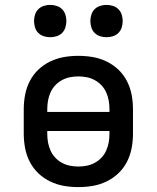

<svg xmlns="http://www.w3.org/2000/svg" viewBox="-20 -756 640 784"><path d="M300 8Q270 8 241 3Q212 -2 185 -15Q158 -28 136.5 -48.5Q115 -69 101.5 -95.5Q88 -122 82.5 -151Q77 -180 77 -210V-310Q77 -340 82.5 -369Q88 -398 101.5 -424.5Q115 -451 136.5 -471.5Q158 -492 185 -505Q212 -518 241 -523Q270 -528 300 -528Q330 -528 359 -523Q388 -518 415 -505Q442 -492 463.5 -471.5Q485 -451 498.5 -424.5Q512 -398 517.5 -369Q523 -340 523 -310V-210Q523 -180 517.5 -151Q512 -122 498.5 -95.5Q485 -69 463.5 -48.5Q442 -28 415 -15Q388 -2 359 3Q330 8 300 8ZM173 -299H427V-310Q427 -328 424 -345Q421 -362 414 -378Q407 -394 395 -407Q383 -420 367.5 -428.5Q352 -437 335 -440.5Q318 -444 300 -444Q282 -444 265 -440.5Q248 -437 232.5 -428.5Q217 -420 205 -407Q193 -394 186 -378Q179 -362 176 -345Q173 -328 173 -310ZM300 -76Q318 -76 335 -79.5Q352 -83 367.5 -91.5Q383 -100 395 -113Q407 -126 414 -142Q421 -158 424 -175Q427 -192 427 -210V-221H173V-210Q173 -192 176 -175Q179 -158 186 -142Q193 -126 205 -113Q217 -100 232.5 -91.5Q248 -83 265 -79.5Q282 -76 300 -76ZM415 -604Q402 -604 389 -608Q376 -612 366.5 -621.5Q357 -631 353 -644Q349 -657 349 -670Q349 -683 353 -696Q357 -709 366.5 -718.5Q376 -728 389 -732Q402 -736 415 -736Q428 -736 441 -732Q454 -728 463.5 -718.5Q473 -709 477 -696Q481 -683 481 -670Q481 -657 477 -644Q473 -631 463.5 -621.5Q454 -612 441 -608Q428 -604 415 -604ZM185 -604Q172 -604 159 -608Q146 -612 136.5 -621.5Q127 -631 123 -644Q119 -657 119 -670Q119 -683 123 -696Q127 -709 136.5 -718.5Q146 -728 159 -732Q172 -736 185 -736Q198 -736 211 -732Q224 -728 233.5 -718.5Q243 -709 247 -696Q251 -683 251 -670Q251 -657 247 -644Q243 -631 233.5 -621.5Q224 -612 211 -608Q198 -604 185 -604Z"/></svg>

Font: Iosevka Fixed Medium Extended
Style: Regular
Weight: 500
Width: 7
Monospace: yes
Designer: Belleve Invis
Foundry: Belleve Invis
Version: Version 24.1.1; ttfautohint (v1.8.4)